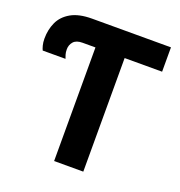

<svg xmlns="http://www.w3.org/2000/svg" viewBox="-129 -824 876 934"><g transform="rotate(20 309.0 -357.0)"><path d="M253 0V-588H186Q154 -588 139.5 -571.5Q125 -555 125 -532Q125 -516 128.5 -505Q132 -494 135 -486H17Q13 -494 9 -509Q5 -524 5 -544Q5 -590 22.5 -628.5Q40 -667 81 -690.5Q122 -714 190 -714H598V-588H404V0Z"/></g></svg>

Font: Noto Sans
Style: Bold
Weight: 700
Designer: Monotype Design Team
Foundry: Monotype Imaging Inc.
Version: Version 2.000;GOOG;noto-source:20170915:90ef993387c0; ttfaut